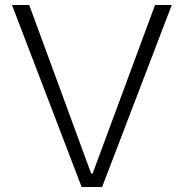

<svg xmlns="http://www.w3.org/2000/svg" viewBox="-20 -749 736 769"><path d="M307 0 28 -729H97L246 -324L345 -54H351L451 -324L601 -729H668L389 0Z"/></svg>

Font: Mona Sans Light
Style: Regular
Weight: 300
Designer: Deni Anggara
Foundry: GitHub
Version: Version 2.000